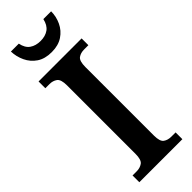

<svg xmlns="http://www.w3.org/2000/svg" viewBox="-300 -940 962 962"><g transform="rotate(-45 181.0 -459.0)"><path d="M29 0V-48H59Q82 -48 99 -60Q116 -72 116 -114V-599Q116 -642 99 -654Q82 -666 59 -666H29V-714H334V-666H304Q279 -666 262.5 -654Q246 -642 246 -599V-114Q246 -72 262.5 -60Q279 -48 304 -48H334V0ZM180 -771Q132 -771 101 -792Q70 -813 54 -847Q38 -881 37 -918H93Q100 -882 123 -866Q146 -850 180 -850Q214 -850 236.5 -866Q259 -882 267 -918H322Q322 -881 306 -847Q290 -813 258.5 -792Q227 -771 180 -771Z"/></g></svg>

Font: Noto Serif SemiCondensed SemiBold
Style: Regular
Weight: 600
Width: 4
Designer: Monotype Design Team
Foundry: Monotype Imaging Inc.
Version: Version 2.013; ttfautohint (v1.8.4.7-5d5b)